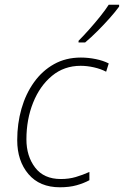

<svg xmlns="http://www.w3.org/2000/svg" viewBox="-20 -784 525 814"><path d="M234 10Q148 10 100.5 -46Q53 -102 53 -190Q53 -260 71 -323Q89 -386 124 -435Q159 -484 209 -512Q259 -540 323 -540Q354 -540 386 -533.5Q418 -527 441 -515L430 -480Q407 -492 378 -498.5Q349 -505 322 -505Q252 -505 200.5 -462.5Q149 -420 120.5 -349Q92 -278 92 -193Q92 -122 129 -73.5Q166 -25 238 -25Q272 -25 301 -33.5Q330 -42 359 -55V-20Q335 -7 304.5 1.5Q274 10 234 10ZM313 -604V-611Q333 -631 357.5 -658.5Q382 -686 404.5 -714Q427 -742 441 -764H485V-756Q469 -734 445 -707Q421 -680 393.5 -652.5Q366 -625 341 -604Z"/></svg>

Font: Noto Sans Disp ExtLt
Style: Italic
Weight: 200
Italic angle: -12°
Designer: Monotype Design Team
Foundry: Monotype Imaging Inc.
Version: Version 2.000;GOOG;noto-source:20170915:90ef993387c0